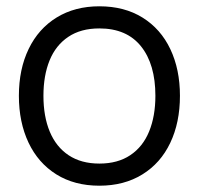

<svg xmlns="http://www.w3.org/2000/svg" viewBox="-20 -575 632 610"><path d="M40 -270.7Q40 -355.2 71.1 -419.6Q102.2 -484 160.1 -519.5Q218 -555 295.7 -555Q375.2 -555 432.9 -519.1Q490.7 -483.2 521.2 -418.8Q551.7 -354.5 551.7 -270.7Q551.7 -185.7 520.9 -121.1Q490.2 -56.5 432.2 -20.8Q374.3 15 295.7 15Q216.5 15 158.8 -21.1Q101.2 -57.2 70.6 -121.9Q40 -186.7 40 -270.7ZM473.7 -270.7Q473.7 -370.5 428.2 -427.6Q382.7 -484.7 295.7 -484.7Q236.5 -484.7 196.8 -457.8Q157 -431 137.5 -383Q118 -335 118 -270.7Q118 -205 138.2 -156.5Q158.5 -108 198.2 -81.7Q238 -55.3 295.7 -55.3Q354.2 -55.3 394.1 -82.1Q434 -108.8 453.8 -157.4Q473.7 -206 473.7 -270.7Z"/></svg>

Font: Tap Sans
Style: Regular
Weight: 400
Designer: Tap Payments
Foundry: Tap Payments
Version: Version 1.001;Glyphs 3.1.2 (3151)